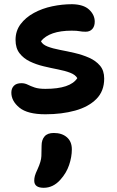

<svg xmlns="http://www.w3.org/2000/svg" viewBox="-20 -534 556 914"><path d="M196 10Q111 10 72.5 -21.5Q34 -53 34 -93Q34 -113 46 -125.5Q58 -138 82 -138Q98 -138 112 -131Q126 -124 145 -117.5Q164 -111 196 -111Q315 -111 348 -162Q339 -178 314.5 -187.5Q290 -197 256.5 -203.5Q223 -210 187.5 -218.5Q152 -227 122 -241.5Q92 -256 73 -280.5Q54 -305 54 -344Q54 -387 78 -419Q102 -451 141.5 -472.5Q181 -494 228.5 -504Q276 -514 323 -514Q378 -513 404.5 -488Q431 -463 431 -431Q431 -409 419.5 -396Q408 -383 388 -383Q370 -383 358.5 -385.5Q347 -388 321 -388Q216 -388 175 -338Q182 -322 206.5 -312.5Q231 -303 265.5 -296.5Q300 -290 336.5 -281.5Q373 -273 404.5 -259Q436 -245 456 -221.5Q476 -198 476 -160Q476 -100 438.5 -62.5Q401 -25 337.5 -7.5Q274 10 196 10ZM188 360Q143 360 143 326Q143 315 146 303.5Q149 292 159 271Q176 234 177 209Q178 184 178 159Q178 132 192 115.5Q206 99 236 99Q275 99 298.5 119.5Q322 140 322 177Q322 213 309 251.5Q296 290 267 322Q233 360 188 360Z"/></svg>

Font: Shantell Sans Normal
Style: Regular
Weight: 600
Designer: Stephen Nixon, Anya Danilova, Shantell Martin
Foundry: Arrow Type
Version: Version 1.009;[a7da0bfa3]